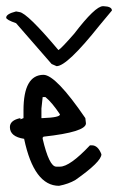

<svg xmlns="http://www.w3.org/2000/svg" viewBox="-32 -601 382 621"><path d="M109 -359Q149 -358 244 -219L246 -202Q246 -174 109 -159L106 -156V-152Q127 -62 150 -62H162Q194 -62 259 -131H265Q285 -131 296 -102Q296 -78 212 -19Q190 -6 159 0Q78 0 46 -152Q0 -159 0 -190Q0 -212 34 -219V-215L44 -219V-244Q44 -359 109 -359ZM115 -287H106L102 -250V-219H106Q162 -221 162 -231Q136 -270 115 -287ZM151 -387 135 -394 20 -526Q-12 -537 -12 -544Q-12 -556 20 -564L31 -562Q56 -559 157 -439Q167 -445 208 -492Q276 -581 301 -581H303Q330 -580 330 -567L290 -519Q185 -387 151 -387Z"/></svg>

Font: Just Me Again Down Here
Style: Regular
Weight: 400
Designer: Kimberly Geswein
Foundry: Kimberly Geswein
Version: Version 1.002 2007